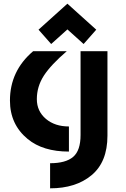

<svg xmlns="http://www.w3.org/2000/svg" viewBox="-20 -816 688 1046"><path d="M252.9 210V73.2Q337.9 73.2 378.4 38.8Q418.9 4.4 418.9 -80.6V-537.1H565.4V-77.1Q565.4 66.9 478.5 138.7Q393.1 210 252.9 210ZM355.5 9.8Q213.9 9.8 130.9 -58.6Q34.2 -138.2 34.2 -268.1Q34.2 -429.7 160.6 -537.1H343.8Q258.3 -463.9 219.2 -404.3Q180.7 -344.7 180.7 -275.9Q180.7 -210 230.5 -168Q279.3 -127 355.5 -127ZM347.2 -795.9 504.4 -654.3 435.5 -576.2 347.2 -655.8 258.8 -576.2 189.9 -654.3Z"/></svg>

Font: Newest Shape
Style: Bold
Weight: 700
Designer: Wojciech Kalinowski "wmk69" (wmk69@o2.pl)
Foundry: Wojciech Kalinowski "wmk69" (wmk69@o2.pl)
Version: Version 1.0.0; 2022-02-24